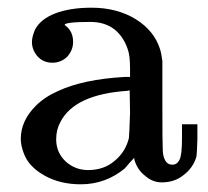

<svg xmlns="http://www.w3.org/2000/svg" viewBox="-20 -468 540 499"><path d="M78 -321Q63 -338 63 -359Q63 -372 71 -391Q85 -418 123 -433Q162 -448 218 -448Q284 -448 333 -418Q381 -388 396 -340Q400 -327 402 -309V-194Q402 -91 403 -80Q403 -64 408 -54Q414 -40 428 -40Q441 -40 447 -54Q453 -66 453 -109V-145H493V-106Q492 -67 490 -59Q481 -31 457 -13Q434 6 400 6Q376 6 356 -12Q336 -28 329 -54V-58Q323 -52 317 -45Q305 -31 304 -30Q254 11 190 11Q137 11 97 -11Q55 -34 42 -69Q34 -90 34 -107Q34 -154 73 -193Q96 -216 130 -231Q196 -262 304 -268H318V-290Q318 -324 312 -340Q301 -373 277 -392Q252 -411 215 -411Q148 -411 148 -403Q170 -388 170 -359Q170 -338 155 -321Q139 -305 116 -305Q93 -305 78 -321ZM317 -233Q313 -233 312 -232Q174 -223 137 -151Q126 -131 126 -106Q126 -72 150 -49Q175 -26 209 -26Q250 -26 278 -50Q306 -73 315 -109Q316 -116 318 -175Z"/></svg>

Font: KaTeX_Main
Style: Regular
Weight: 400
Version: Version